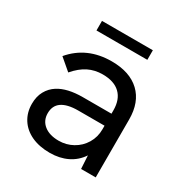

<svg xmlns="http://www.w3.org/2000/svg" viewBox="-153 -759 846 886"><g transform="rotate(30 270.0 -316.0)"><path d="M392 -70Q366.5 -31.5 325.8 -11.8Q285 8 233 8Q177 8 135.5 -11.2Q94 -30.5 71.5 -65.8Q49 -101 49 -147Q49 -186.5 64.8 -215Q80.5 -243.5 108 -261Q155.5 -291 238 -291H390V-309Q390 -366.5 358 -397.2Q326 -428 265 -428Q223.5 -428 189 -411Q154.5 -394 122 -356L61 -408Q139.5 -501 271 -501Q367.5 -501 420.8 -450.8Q474 -400.5 474 -309V0H396ZM241 -61Q281 -61 315.2 -80Q349.5 -99 369.8 -132.8Q390 -166.5 390 -208V-227H250Q191.5 -227 162 -206Q134 -186 134 -146Q134 -107 162.8 -84Q191.5 -61 241 -61ZM138 -640H409V-589H138Z"/></g></svg>

Font: HK Grotesk
Style: Regular
Weight: 400
Designer: Alfredo Marco Pradil
Foundry: Hanken Design Co.
Version: Version 3.001